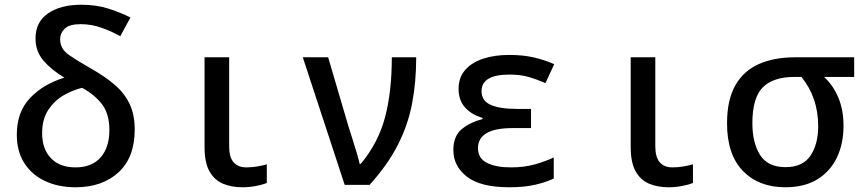

<svg xmlns="http://www.w3.org/2000/svg" viewBox="-20 -781 3640 811"><path d="M299 10Q226 10 170 -16.5Q114 -43 82.5 -92.5Q51 -142 51 -212Q51 -308 107 -367Q163 -426 252 -453Q197 -486 163.5 -525Q130 -564 130 -619Q130 -688 183 -724.5Q236 -761 323 -761Q387 -761 438.5 -744.5Q490 -728 531 -707L488 -628Q453 -648 409.5 -663.5Q366 -679 321 -679Q273 -679 253.5 -660Q234 -641 234 -615Q234 -575 270.5 -549.5Q307 -524 367 -490Q425 -457 465.5 -422Q506 -387 527.5 -342Q549 -297 549 -233Q549 -116 480.5 -53Q412 10 299 10ZM299 -74Q368 -74 405 -116Q442 -158 442 -232Q442 -300 411 -340.5Q380 -381 327 -410Q288 -401 249 -378.5Q210 -356 184 -317Q158 -278 158 -218Q158 -152 195 -113Q232 -74 299 -74Z M1004 10Q958 10 922 -5Q886 -20 865 -57Q844 -94 844 -161V-539H948V-162Q948 -74 1021 -74Q1044 -74 1067.5 -78Q1091 -82 1107 -87V-8Q1090 -1 1061.5 4.5Q1033 10 1004 10Z M1436 0 1259 -539H1366L1452 -247Q1459 -225 1468.5 -195Q1478 -165 1486.5 -136.5Q1495 -108 1499 -89H1504Q1578 -178 1606.5 -286Q1635 -394 1635 -539H1738Q1738 -434 1720.5 -343Q1703 -252 1660 -168Q1617 -84 1541 0Z M2131 10Q2010 10 1952.5 -34.5Q1895 -79 1895 -147Q1895 -207 1931 -236Q1967 -265 2018 -278V-283Q1971 -297 1944 -327.5Q1917 -358 1917 -406Q1917 -453 1944.5 -485Q1972 -517 2020.5 -533Q2069 -549 2131 -549Q2189 -549 2234.5 -538.5Q2280 -528 2321 -510L2284 -430Q2250 -445 2214.5 -455.5Q2179 -466 2132 -466Q2014 -466 2014 -396Q2014 -355 2053 -338Q2092 -321 2162 -321H2223V-240H2147Q2071 -240 2035 -218.5Q1999 -197 1999 -155Q1999 -112 2037 -93Q2075 -74 2138 -74Q2195 -74 2240.5 -87Q2286 -100 2319 -116V-27Q2286 -11 2240 -0.5Q2194 10 2131 10Z M2804 10Q2758 10 2722 -5Q2686 -20 2665 -57Q2644 -94 2644 -161V-539H2748V-162Q2748 -74 2821 -74Q2844 -74 2867.5 -78Q2891 -82 2907 -87V-8Q2890 -1 2861.5 4.5Q2833 10 2804 10Z M3297 10Q3185 10 3118 -59Q3051 -128 3051 -260Q3051 -359 3086 -420.5Q3121 -482 3185.5 -510.5Q3250 -539 3338 -539H3588V-456H3461Q3499 -421 3521 -369Q3543 -317 3543 -250Q3543 -174 3515 -115.5Q3487 -57 3432.5 -23.5Q3378 10 3297 10ZM3298 -75Q3371 -75 3403.5 -123.5Q3436 -172 3436 -248Q3436 -310 3417.5 -362.5Q3399 -415 3365 -456H3335Q3246 -456 3202 -412Q3158 -368 3158 -260Q3158 -178 3190.5 -126.5Q3223 -75 3298 -75Z"/></svg>

Font: Noto Sans Mono Medium
Style: Regular
Weight: 500
Designer: Monotype Design Team
Foundry: Monotype Imaging Inc.
Version: Version 2.014